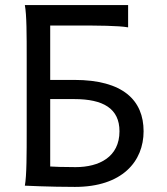

<svg xmlns="http://www.w3.org/2000/svg" viewBox="-20 -733 658 758"><path d="M451.7 -214.8C451.7 -113.3 371.6 -73.2 278.3 -73.2C223.6 -73.2 196.3 -74.7 178.2 -75.7V-341.8H273.4C387.2 -341.8 451.7 -304.7 451.7 -214.8ZM546.9 -214.8C546.9 -336.4 466.3 -417.5 273.4 -417.5H178.2V-632.3H272.9C369.1 -632.3 446.8 -631.8 485.8 -625V-712.9H78.1C85.4 -673.8 85.4 -596.7 85.4 -500.5V-222.2C85.4 -125.5 85.4 -39.1 78.1 0C78.1 0 176.8 4.9 275.9 4.9C462.9 4.9 546.9 -96.2 546.9 -214.8Z"/></svg>

Font: Andika
Style: Regular
Weight: 400
Designer: Victor Gaultney, Annie Olsen, Julie Remington, Don Collingsworth, Eric Hays
Foundry: SIL International
Version: Version 1.000